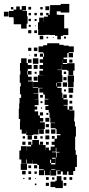

<svg xmlns="http://www.w3.org/2000/svg" viewBox="-66 -943 454 981"><path d="M72 -75H40V-107H72V-128H69V-108H43V-128H33V-174H41V-196H71V-174H72V-195H93V-203H78V-219H94V-204H99V-228H133V-204H138V-219H154V-203H139V-202H167V-175H168V-189H184V-175H193V-194H213V-203H198V-219H213V-234H199V-248H213V-234H225V-252H243V-258H223V-283H218V-288H193V-314H216V-316H191V-342H187V-368H183V-381H166V-401H181V-407H162V-435H181V-438H163V-460H155V-470H135V-492H152V-494H130V-467H105V-465H130V-437H111V-436H131V-406H111V-399H124V-383H111V-374H129V-353H138V-340H155V-322H138V-318H163V-284H135V-283H158V-259H134V-282H131V-256H104V-253H68V-275H67V-260H45V-281H36V-321H37V-335H30V-387H32V-415H34V-443H42V-461H36V-501H40V-520H35V-562H38V-581H36V-621H42V-645H70V-621H76V-581H74V-562H77V-551H96V-531H77V-527H102V-495H129V-523V-498H103V-524H128V-559H155V-560H135V-582H154V-591H136V-611H154V-622H137V-640H154V-653H138V-669H154V-653H159V-670H155V-676H131V-706H155V-712H175V-722H237V-714H259V-710H285V-706H311V-676H285V-672H307V-650H285V-672H278V-649H259V-641H276V-621H256V-638H255V-616H277V-620H315V-582H308V-559H284V-582H277V-586H251V-612H250V-587H227V-585H250V-558H253V-524H227V-522H247V-500H227V-494H249V-468H227H253V-443H257V-460H275V-442H258V-435H280V-407H259V-404H279V-383H287V-400H305V-382H288V-379H314V-343H313V-322H317V-297H322V-245H318V-219V-189V-176H321V-152H327V-90H318V-69H308V-49H284V-67H277V-50H255V-67H245V-52H227V-70H242V-72H221V-46H191V-72H189V-48H163V-72H159V-48H133V-74H157V-78H133V-100H125V-106H101V-125H100V-107H72ZM125 -682H107V-700H125ZM94 -683H78V-699H94ZM123 -654H109V-668H123ZM88 -659H84V-663H88ZM130 -617H102V-645H130ZM95 -622H77V-640H95ZM304 -623H288V-639H304ZM126 -591H106V-611H126ZM96 -591H76V-611H96ZM95 -562H77V-580H95ZM272 -565H260V-577H272ZM121 -566H111V-576H121ZM312 -525H280V-557H312ZM126 -531H106V-551H126ZM274 -533H258V-549H274ZM310 -497H282V-525H310ZM277 -500H255V-522H277ZM225 -502V-520H222V-502ZM102 -470V-495V-470ZM308 -469H284V-493H308ZM271 -476H261V-486H271ZM304 -443H288V-459H304ZM153 -444H139V-458H153ZM303 -414H289V-428H303ZM151 -416H141V-426H151ZM149 -388H143V-394H149ZM154 -353H138V-369H154ZM181 -356H171V-366H181ZM186 -321H166V-341H186ZM184 -293H168V-309H184ZM217 -260H195V-282H217ZM186 -261H166V-281H186ZM97 -230H75V-252H97ZM186 -231H166V-251H186ZM124 -233H108V-249H124ZM62 -235H50V-247H62ZM152 -235H140V-247H152ZM64 -203H48V-219H64ZM183 -204H169V-218H183ZM219 -168H200V-165H220V-139H223V-164H238V-167H222V-188H219ZM217 -132V-110H218V-137H200V-132ZM195 -110V-127H190V-110ZM195 -103H217V-110H195ZM124 -83H108V-99H124ZM93 -84H79V-98H93ZM195 -76H217V-79H195ZM65 -52H47V-70H65ZM93 -54H79V-68H93ZM122 -55H110V-67H122ZM255 18H217V13H192V-15H217V-20H224V-43H248V-20H255ZM183 -24H169V-38H183ZM273 -24H259V-38H273ZM303 -24H289V-38H303ZM92 -25H80V-37H92ZM212 -25H200V-37H212ZM59 -28H53V-34H59ZM118 -29H114V-33H118ZM184 7H168V-9H184ZM273 6H259V-8H273ZM120 3H112V-5H120ZM163 -764H129V-793H128V-829H154H134V-853H158V-833H159V-858H179V-865H170V-877H182V-868H188V-889H190V-917H222H244V-923H288V-879H244V-885H224V-868H233V-867H262V-837V-798H283V-764H257V-760H245V-742H227V-760H215V-764H189V-765H163ZM70 -797H42V-819H4V-848H3V-855H-20V-887H3V-894H17V-910H35V-894H45V-912H67V-890H49V-887H72V-860H75V-822H70ZM186 -891H166V-911H186ZM93 -894H79V-908H93ZM2 -895H-10V-907H2ZM152 -895H140V-907H152ZM-22 -859H-46V-883H-22ZM153 -864H139V-878H153ZM92 -865H80V-877H92ZM122 -865H110V-877H122ZM92 -835H80V-847H92ZM121 -836H111V-846H121ZM91 -806H81V-816H91ZM118 -809H114V-813H118ZM94 -773H78V-789H94ZM123 -774H109V-788H123ZM155 -742H137V-760H155ZM271 -746H261V-756H271ZM180 -747H172V-755H180ZM208 -749H204V-753H208Z"/></svg>

Font: Rubik Storm
Style: Regular
Weight: 400
Designer: Hubert and Fischer, NaN
Foundry: Hubert and Fischer, NaN
Version: Version 2.201